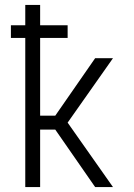

<svg xmlns="http://www.w3.org/2000/svg" viewBox="-20 -755 540 775"><path d="M82 0V-602H24V-653H82V-735H142V-653H253V-602H142V-288H203L364 -520H436L253 -260L436 0H364L203 -232H142V0Z"/></svg>

Font: Iosevka Light
Style: Regular
Weight: 300
Monospace: yes
Designer: Belleve Invis
Foundry: Belleve Invis
Version: Version 32.5.0; ttfautohint (v1.8.4)